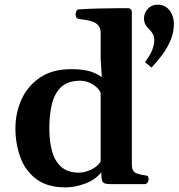

<svg xmlns="http://www.w3.org/2000/svg" viewBox="-20 -793 769 827"><path d="M262.7 14.2Q183.6 14.2 136 -22Q88.4 -58.1 67.4 -116.2Q46.4 -174.3 46.4 -240.2Q46.4 -306.2 72.5 -364.3Q98.6 -422.4 151.9 -458.7Q205.1 -495.1 287.1 -495.1Q326.7 -495.1 357.7 -488.3Q388.7 -481.4 418.5 -460.9L413.6 -539.6V-650.4Q413.6 -669.4 405.3 -680.9Q397 -692.4 382.8 -698.2Q368.7 -704.1 351.6 -706.8Q334.5 -709.5 317.4 -711.4Q312.5 -713.9 309.1 -717.8Q305.7 -721.7 305.7 -731Q305.7 -736.8 308.8 -744.4Q312 -752 317.4 -752.4Q359.4 -755.4 402.3 -756.3Q445.3 -757.3 480.5 -757.6Q515.6 -757.8 533.2 -757.8Q537.1 -757.8 542.5 -753.7Q547.9 -749.5 547.9 -737.8V-85.4Q547.9 -54.2 566.2 -47.1Q584.5 -40 602.5 -38.1Q612.8 -37.1 616.5 -34.2Q620.1 -31.2 620.1 -20Q620.1 -14.6 616 -7.3Q611.8 0 603.5 0H453.6Q424.8 0 420.4 -12.9Q416 -25.9 416.5 -51.3Q391.6 -19 347.2 -2.4Q302.7 14.2 262.7 14.2ZM320.8 -49.3Q344.7 -49.3 372.3 -62.3Q399.9 -75.2 413.6 -97.2V-393.1Q405.3 -413.6 379.6 -429.4Q354 -445.3 325.7 -445.3Q273.9 -445.3 244.9 -419.2Q215.8 -393.1 204.1 -346.7Q192.4 -300.3 192.4 -240.2Q192.4 -185.5 204.1 -142.3Q215.8 -99.1 243.9 -74.2Q272 -49.3 320.8 -49.3ZM632.3 -502 604.5 -525.4Q627.4 -556.2 636 -578.6Q644.5 -601.1 644.5 -619.6Q645 -634.3 638.7 -646Q632.3 -657.7 619.1 -670.4Q600.1 -689 600.1 -712.9Q600.1 -736.8 616.5 -754.9Q632.8 -772.9 659.2 -772.9Q681.2 -772.9 696.8 -761.5Q712.4 -750 720.7 -731Q729 -711.9 729 -689.9Q729 -653.3 714.6 -619.4Q700.2 -585.4 678 -555.7Q655.8 -525.9 632.3 -502Z"/></svg>

Font: Gelasio SemiBold
Style: Regular
Weight: 600
Designer: Eben Sorkin
Foundry: Eben Sorkin
Version: Version 1.008